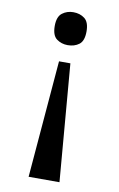

<svg xmlns="http://www.w3.org/2000/svg" viewBox="-83 -588 506 815"><g transform="rotate(10 170.0 -180.5)"><path d="M191 -325 233 180H100L142 -325ZM166 -541Q195 -541 215 -525.5Q235 -510 235 -470Q235 -429 215 -414Q195 -399 166 -399Q139 -399 118.5 -414Q98 -429 98 -470Q98 -510 118.5 -525.5Q139 -541 166 -541Z"/></g></svg>

Font: Noto Serif Khmer Medium
Style: Regular
Weight: 500
Version: Version 2.003